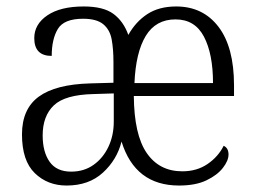

<svg xmlns="http://www.w3.org/2000/svg" viewBox="-20 -564 792 594"><path d="M186 10Q127 10 87.5 -28.5Q48 -67 48 -148Q48 -227 100 -265Q152 -303 259 -306L331 -308V-372Q331 -412 325.5 -442Q320 -472 299.5 -489Q279 -506 237 -506Q178 -506 159 -474.5Q140 -443 140 -391Q86 -391 86 -446Q86 -489 126.5 -516.5Q167 -544 239 -544Q300 -544 331 -521Q362 -498 377 -456Q400 -497 436 -520.5Q472 -544 525 -544Q608 -544 656 -481Q704 -418 704 -300V-267H394Q395 -147 434 -90.5Q473 -34 544 -34Q589 -34 622 -56.5Q655 -79 672 -113Q687 -106 687 -86Q687 -67 669.5 -44.5Q652 -22 618.5 -6Q585 10 534 10Q398 10 356 -126Q342 -70 298.5 -30Q255 10 186 10ZM639 -307Q639 -397 611 -450.5Q583 -504 523 -504Q462 -504 431 -453Q400 -402 396 -307ZM200 -33Q240 -33 269.5 -54Q299 -75 315.5 -110Q332 -145 332 -188V-275L269 -273Q181 -271 146.5 -238Q112 -205 112 -145Q112 -94 133.5 -63.5Q155 -33 200 -33Z"/></svg>

Font: Noto Serif Hebrew SemiCondensed Light
Style: Regular
Weight: 300
Width: 4
Designer: Monotype Design Team
Foundry: Monotype Imaging Inc.
Version: Version 2.004; ttfautohint (v1.8.4.7-5d5b)